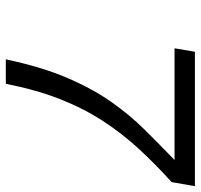

<svg xmlns="http://www.w3.org/2000/svg" viewBox="-35 -655 690 660"><g transform="rotate(90 310.0 -325.0)"><path d="M268 0H184Q210 -123 247.5 -210.5Q285 -298 330 -362Q375 -426 426 -477.5Q477 -529 530 -580H146L158 -650H620L606 -570Q544 -514 491.5 -457Q439 -400 396 -334Q353 -268 321 -187Q289 -106 268 0Z"/></g></svg>

Font: Overused Grotesk
Style: Italic
Weight: 400
Italic angle: -10°
Version: Version 0.003